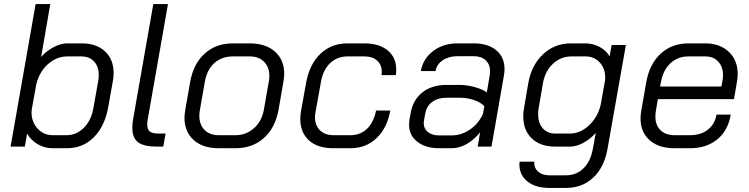

<svg xmlns="http://www.w3.org/2000/svg" viewBox="-20 -720 3678 943"><path d="M113 -64 102 0H32L155 -700H227L182 -440Q208 -470 243.5 -488.5Q279 -507 310 -507H381Q454 -507 496 -467.5Q538 -428 538 -361Q538 -339 534 -320L511 -191Q494 -99 440.5 -45.5Q387 8 309 8H239Q199 8 165.5 -11.5Q132 -31 113 -64ZM307 -56Q356 -56 392.5 -93Q429 -130 439 -191L462 -320Q465 -337 465 -351Q465 -393 442 -418Q419 -443 379 -443H312Q258 -443 215.5 -405Q173 -367 158 -305L136 -183Q135 -178 135 -168Q135 -120 165 -88Q195 -56 239 -56Z M630 -92Q630 -115 634 -136L733 -700H805L706 -136Q703 -121 703 -109Q703 -84 716 -74Q729 -64 759 -64H793L782 0H748Q687 0 658.5 -21Q630 -42 630 -92Z M886 -142Q886 -155 890 -181L914 -318Q930 -407 985.5 -457Q1041 -507 1124 -507H1206Q1285 -507 1330.5 -466.5Q1376 -426 1376 -357Q1376 -344 1372 -318L1348 -181Q1332 -92 1276 -42Q1220 8 1136 8H1054Q976 8 931 -32.5Q886 -73 886 -142ZM1136 -56Q1189 -56 1227.5 -90.5Q1266 -125 1276 -181L1300 -318Q1303 -333 1303 -346Q1303 -390 1277 -416.5Q1251 -443 1206 -443H1124Q1069 -443 1032.5 -410Q996 -377 986 -318L962 -181Q959 -166 959 -152Q959 -108 984.5 -82Q1010 -56 1054 -56Z M1455 -135Q1455 -153 1458 -172L1484 -316Q1501 -406 1554.5 -456.5Q1608 -507 1687 -507H1769Q1842 -507 1884 -472.5Q1926 -438 1926 -379Q1926 -361 1924 -351H1854Q1855 -357 1855 -368Q1855 -402 1832 -422.5Q1809 -443 1769 -443H1687Q1636 -443 1601 -409.5Q1566 -376 1556 -316L1530 -172Q1527 -157 1527 -145Q1527 -104 1551.5 -80Q1576 -56 1619 -56H1701Q1750 -56 1783 -88Q1816 -120 1827 -177H1897Q1881 -90 1829 -41Q1777 8 1701 8H1616Q1540 8 1497.5 -30.5Q1455 -69 1455 -135Z M1989 -108Q1989 -116 1991 -132L1997 -165Q2009 -231 2055.5 -267Q2102 -303 2174 -303H2238Q2271 -303 2310.5 -292.5Q2350 -282 2371 -266L2385 -349Q2387 -363 2387 -369Q2387 -404 2365.5 -424Q2344 -444 2307 -444H2227Q2184 -444 2154.5 -424Q2125 -404 2119 -371H2047Q2058 -432 2107.5 -469.5Q2157 -507 2227 -507H2307Q2377 -507 2417.5 -473Q2458 -439 2458 -380Q2458 -366 2455 -349L2394 0H2326L2338 -70Q2308 -33 2272 -12.5Q2236 8 2197 8H2137Q2071 8 2030 -23.5Q1989 -55 1989 -108ZM2199 -55Q2246 -55 2288.5 -84Q2331 -113 2352 -161L2359 -198Q2342 -217 2308.5 -228.5Q2275 -240 2238 -240H2174Q2131 -240 2103.5 -220Q2076 -200 2069 -164L2063 -132Q2061 -120 2061 -116Q2061 -88 2081.5 -71.5Q2102 -55 2137 -55Z M2531 88 2532 74H2604Q2602 104 2622.5 122.5Q2643 141 2677 141H2760Q2811 141 2846 106.5Q2881 72 2892 10L2906 -67Q2878 -36 2844.5 -18Q2811 0 2779 0H2706Q2634 0 2592 -40Q2550 -80 2550 -149Q2550 -171 2554 -191L2574 -308Q2589 -398 2646 -452.5Q2703 -507 2785 -507H2855Q2892 -507 2925 -489.5Q2958 -472 2974 -443L2984 -499H3054L2964 10Q2948 101 2894 152Q2840 203 2760 203H2677Q2611 203 2571 171.5Q2531 140 2531 88ZM2779 -64Q2829 -64 2872 -103.5Q2915 -143 2930 -204L2952 -327Q2956 -377 2928.5 -410Q2901 -443 2855 -443H2787Q2734 -443 2695 -406Q2656 -369 2646 -308L2626 -191Q2623 -175 2623 -160Q2623 -116 2645.5 -90Q2668 -64 2708 -64Z M3126 -137Q3126 -155 3129 -173L3154 -316Q3170 -406 3225 -456.5Q3280 -507 3362 -507H3444Q3515 -507 3559 -466Q3603 -425 3603 -357Q3603 -339 3600 -321L3585 -233H3211L3201 -173Q3199 -164 3199 -147Q3199 -105 3224 -80.5Q3249 -56 3293 -56H3369Q3422 -56 3456.5 -83Q3491 -110 3499 -157H3569Q3556 -79 3503 -35.5Q3450 8 3369 8H3293Q3215 8 3170.5 -31.5Q3126 -71 3126 -137ZM3523 -295 3528 -321Q3531 -336 3531 -351Q3531 -392 3507.5 -417.5Q3484 -443 3444 -443H3362Q3309 -443 3273 -409.5Q3237 -376 3226 -316L3222 -295Z"/></svg>

Font: Bai Jamjuree
Style: Italic
Weight: 400
Italic angle: -10°
Version: Version 1.000; ttfautohint (v1.6)